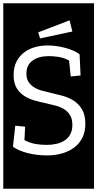

<svg xmlns="http://www.w3.org/2000/svg" viewBox="-32 -937 593 1170"><path d="M488 -182Q488 -238 467 -272Q446 -306 414 -325.5Q382 -345 344.5 -354.5Q307 -364 274 -372Q247 -378 220.5 -385.5Q194 -393 174 -406Q154 -419 141.5 -438.5Q129 -458 129 -488Q129 -541 166.5 -568Q204 -595 265 -595Q294 -595 326 -590Q358 -585 389 -568L399 -471L459 -477L453 -606Q438 -618 415.5 -628Q393 -638 367 -645Q341 -652 313 -656Q285 -660 258 -660Q216 -660 178.5 -649Q141 -638 112.5 -615.5Q84 -593 67.5 -559.5Q51 -526 51 -480Q51 -432 68.5 -402Q86 -372 114.5 -353.5Q143 -335 177.5 -325Q212 -315 247 -308Q277 -301 306 -293.5Q335 -286 358 -272Q381 -258 395 -235Q409 -212 409 -175Q409 -142 396.5 -119Q384 -96 362.5 -81.5Q341 -67 312.5 -60.5Q284 -54 252 -54Q216 -54 183 -60Q150 -66 117 -83L121 -165L61 -171L47 -43Q80 -19 135 -4.5Q190 10 256 10Q305 10 347.5 -2.5Q390 -15 421.5 -39Q453 -63 470.5 -99Q488 -135 488 -182ZM-12 -917H541V213H-12ZM409 -745 392 -813 201 -740 212 -703Z"/></svg>

Font: Zilla Slab Regular Highlight
Style: Regular
Weight: 410
Designer: Typotheque Type Foundry
Foundry: Typotheque type foundry
Version: Version 1.0; 2017